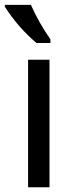

<svg xmlns="http://www.w3.org/2000/svg" viewBox="-32 -786 310 806"><path d="M175.8 0H85.9V-535.2H175.8ZM179.7 -605.5H121.1Q43 -671.9 -11.7 -757.8V-765.6H97.7Q132.8 -687.5 179.7 -621.1Z"/></svg>

Font: Droid Sans Fallback
Style: Regular
Weight: 400
Designer: Steve Matteson
Foundry: Ascender Corporation
Version: 3.00 (Khmer version)